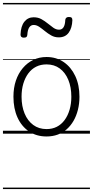

<svg xmlns="http://www.w3.org/2000/svg" viewBox="-20 -905 629 1300"><path d="M295 19Q227 19 176.5 -15Q126 -49 98.5 -109.5Q71 -170 71 -250Q71 -310 87.5 -359Q104 -408 134.5 -444Q165 -480 205.5 -499.5Q246 -519 295 -519Q361 -519 411 -485Q461 -451 489.5 -390.5Q518 -330 518 -250Q518 -203 507.5 -161.5Q497 -120 478 -87Q459 -54 432 -30Q405 -6 370.5 6.5Q336 19 295 19ZM295 -31Q334 -31 364.5 -46.5Q395 -62 417 -91.5Q439 -121 451 -161.5Q463 -202 463 -250Q463 -315 442.5 -364.5Q422 -414 384.5 -441.5Q347 -469 295 -469Q256 -469 225 -453.5Q194 -438 172 -408.5Q150 -379 138 -339Q126 -299 126 -250Q126 -186 146.5 -136.5Q167 -87 205 -59Q243 -31 295 -31ZM141 -650Q119 -650 119 -671Q121 -728 145 -758Q169 -788 208 -788Q238 -788 261 -775Q284 -762 303.5 -746Q323 -730 341.5 -717Q360 -704 380 -704Q400 -704 410.5 -721Q421 -738 422 -771Q425 -790 446 -790Q460 -790 465 -785Q470 -780 470 -768Q468 -715 445 -683.5Q422 -652 378 -652Q350 -652 327 -665Q304 -678 284 -694.5Q264 -711 245.5 -723.5Q227 -736 208 -736Q189 -736 178 -719.5Q167 -703 165 -669Q164 -659 159 -654.5Q154 -650 141 -650ZM0 365H589V375H0ZM0 -20H589V0H0ZM0 -505H589V-500H0ZM0 -885H589V-875H0Z"/></svg>

Font: Playwrite IT Moderna Guides
Style: Regular
Weight: 400
Designer: Veronika Burian, José Scaglione
Foundry: TypeTogether
Version: Version 1.003